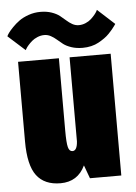

<svg xmlns="http://www.w3.org/2000/svg" viewBox="-58 -737 559 787"><g transform="rotate(-5 222.0 -343.5)"><path d="M298.5 -535Q272.5 -535 252.2 -541.8Q232 -548.5 219.2 -558.2Q206.5 -568 195.5 -577.8Q184.5 -587.5 172 -594.2Q159.5 -601 145.5 -601Q131 -601 117.2 -595.2Q103.5 -589.5 94.2 -581.5Q85 -573.5 78 -565.5Q71 -557.5 68 -552L64.5 -546L-5.5 -609Q-3.5 -614 2.5 -622.5Q8.5 -631 21.5 -644.5Q34.5 -658 50 -669.2Q65.5 -680.5 89 -688.8Q112.5 -697 137.5 -697Q163.5 -697 183.8 -690Q204 -683 216.8 -673Q229.5 -663 240.5 -653Q251.5 -643 264 -636Q276.5 -629 290.5 -629Q305 -629 318.5 -634.8Q332 -640.5 341 -648.8Q350 -657 356.8 -665.2Q363.5 -673.5 366.5 -679L369.5 -685L439.5 -621Q439 -620.5 434 -613.2Q429 -606 423.5 -599.5Q418 -593 408.8 -583.2Q399.5 -573.5 388.5 -565.8Q377.5 -558 364 -550.5Q350.5 -543 333.5 -539Q316.5 -535 298.5 -535ZM159.5 10Q93.5 10 61.2 -32.8Q29 -75.5 29 -173V-501H197V-204Q197 -153 201.8 -135Q206.5 -117 219.5 -117Q238.5 -117 241 -155V-501H410V0H281L261 -54.5Q230.5 10 159.5 10Z"/></g></svg>

Font: League Mono Condensed ExtraBold
Style: Regular
Weight: 800
Width: 1
Designer: Tyler Finck
Foundry: The League of Moveable Type / Tyler Finck
Version: Version 2.210